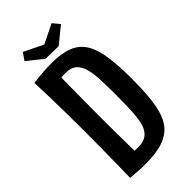

<svg xmlns="http://www.w3.org/2000/svg" viewBox="-266 -923 1001 1001"><g transform="rotate(-45 235.0 -422.0)"><path d="M169 11Q154 11 135.5 10.5Q117 10 97.5 8Q78 6 59 5L111 -86Q127 -83 143.5 -81Q160 -79 176 -78.5Q192 -78 203 -78Q242 -78 265 -95.5Q288 -113 298 -148Q308 -183 310.5 -235.5Q313 -288 313 -359Q313 -424 310.5 -473Q308 -522 297.5 -554.5Q287 -587 266 -603.5Q245 -620 207 -620Q188 -620 162 -617Q136 -614 108 -608L56 -698Q93 -703 128.5 -705.5Q164 -708 192 -708Q266 -708 312.5 -689.5Q359 -671 385 -629.5Q411 -588 421 -521Q431 -454 431 -357Q431 -277 425 -216Q419 -155 403.5 -112Q388 -69 359 -42Q330 -15 283.5 -2Q237 11 169 11ZM59 5Q60 -36 61 -97Q62 -158 62.5 -226Q63 -294 63 -355Q63 -413 62 -477Q61 -541 59.5 -599.5Q58 -658 56 -698L176 -691Q176 -662 175.5 -629Q175 -596 174.5 -560.5Q174 -525 174 -489.5Q174 -454 173.5 -419.5Q173 -385 173 -354Q173 -329 173 -295Q173 -261 173.5 -222Q174 -183 174.5 -143Q175 -103 175.5 -65.5Q176 -28 177 4ZM281 -744 186 -746 100 -815 128 -855 234 -803 340 -855 371 -817Z"/></g></svg>

Font: Truculenta
Style: Bold
Weight: 700
Designer: Ivan Castro, Eva Sanz & Omnibus-Type Team
Foundry: Omnibus-Type
Version: Version 1.002